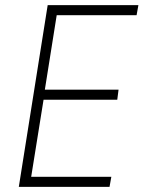

<svg xmlns="http://www.w3.org/2000/svg" viewBox="-20 -725 557 745"><path d="M53 0 165 -705H517L510 -666H200L154 -377H440L435 -338H149L101 -39H412L405 0Z"/></svg>

Font: Nunito Sans 10pt Condensed ExtraLight
Style: Italic
Weight: 250
Width: 3
Italic angle: -9°
Designer: Vernon Adams
Foundry: Vernon Adams
Version: Version 3.101;gftools[0.9.27]